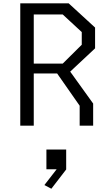

<svg xmlns="http://www.w3.org/2000/svg" viewBox="-20 -750 660 1146"><path d="M101 0H181.5V-311.5H321L455.5 -119V0H536V-132L399 -322.5L547.5 -461.5V-585.5L390 -730H101ZM181.5 -370.5V-663.5H354.5L468 -558.5V-483L354.5 -370.5ZM245 354.5 286.5 376.5 375 261.5V142.5H257V260.5H318Z"/></svg>

Font: Monaspace Krypton Light
Style: Regular
Weight: 300
Designer: Riley Cran & the Lettermatic Team
Foundry: Lettermatic
Version: Version 1.101 (Monaspace Krypton)